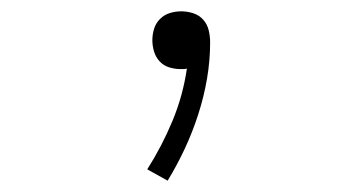

<svg xmlns="http://www.w3.org/2000/svg" viewBox="-20 -114 640 339"><path d="M276 205 240 185Q266 144 284.5 99.5Q303 55 310 7Q307 8 304.5 8Q302 8 299 8Q289 8 279 5Q269 2 262 -5.5Q255 -13 252 -23Q249 -33 249 -43Q249 -53 252 -63Q255 -73 262.5 -80.5Q270 -88 280 -91Q290 -94 300 -94Q311 -94 321.5 -90.5Q332 -87 339 -79Q346 -71 348.5 -60.5Q351 -50 351 -39Q351 -7 345.5 25Q340 57 330 88Q320 119 306.5 148Q293 177 276 205Z"/></svg>

Font: Iosevka Curly XLtEx
Style: Regular
Weight: 200
Width: 7
Monospace: yes
Designer: Belleve Invis
Foundry: Belleve Invis
Version: Version 11.1.0; ttfautohint (v1.8.3)